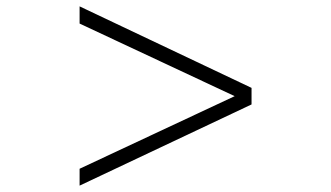

<svg xmlns="http://www.w3.org/2000/svg" viewBox="-20 -665 1040 603"><path d="M230 -82V-135L717 -363L230 -591V-645L770 -389V-337Z"/></svg>

Font: Zen Old Mincho
Style: Regular
Weight: 400
Designer: Yoshimichi Ohira
Foundry: Positype
Version: Version 1.001